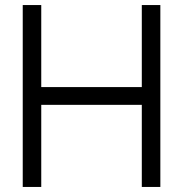

<svg xmlns="http://www.w3.org/2000/svg" viewBox="-20 -740 725 760"><path d="M143.3 0H70V-720H143.3V-395.3H541.3V-720H614.7V0H541.3V-325H143.3Z"/></svg>

Font: Manrope Variable Light
Style: Regular
Weight: 200
Designer: Mikhail Sharanda
Foundry: Mikhail Sharanda
Version: Version 4.505